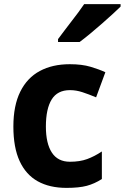

<svg xmlns="http://www.w3.org/2000/svg" viewBox="-20 -902 606 933"><path d="M303 11Q221 11 163.5 -21Q106 -53 75.5 -119Q45 -185 45 -287Q45 -389 78.5 -456.5Q112 -524 173.5 -557Q235 -590 319 -590Q378 -590 420 -577.5Q462 -565 492 -551L447 -429Q411 -444 380.5 -454Q350 -464 320 -464Q259 -464 231 -418.5Q203 -373 203 -287Q203 -205 232 -160.5Q261 -116 320 -116Q368 -116 403.5 -129Q439 -142 475 -166V-32Q439 -9 401.5 1Q364 11 303 11ZM262 -698V-712Q277 -732 293.5 -754Q310 -776 327.5 -798.5Q345 -821 361 -842.5Q377 -864 389 -882H566V-870Q554 -858 530 -836Q506 -814 477 -788.5Q448 -763 419 -739Q390 -715 367 -698Z"/></svg>

Font: Menbere
Style: Regular
Weight: 400
Designer: Aleme Tadesse
Foundry: Sorkin Type Co
Version: Version 1.000